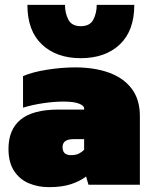

<svg xmlns="http://www.w3.org/2000/svg" viewBox="-20 -762 627 792"><path d="M313 -522Q213 -522 153 -578.5Q93 -635 93 -742H248Q248 -708 262 -681Q276 -654 313 -654Q351 -654 365 -681Q379 -708 379 -742H534Q534 -635 474 -578.5Q414 -522 313 -522ZM182 10Q137 10 99 -6Q61 -22 38 -57Q15 -92 15 -148Q15 -228 65.5 -269Q116 -310 221 -310H327V-315Q327 -326 306 -334.5Q285 -343 242 -343Q204 -343 159.5 -336.5Q115 -330 75 -318V-448Q114 -465 174.5 -474.5Q235 -484 290 -484Q369 -484 429 -462.5Q489 -441 523 -396.5Q557 -352 557 -283V0H345L335 -34Q311 -15 273.5 -2.5Q236 10 182 10ZM273 -122Q292 -122 304.5 -128Q317 -134 327 -144V-188H283Q238 -188 238 -155Q238 -122 273 -122Z"/></svg>

Font: Kanit Black
Style: Regular
Weight: 900
Designer: Katatrad Team
Foundry: CadsonDemak
Version: Version 2.000; ttfautohint (v1.8.3)